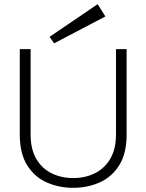

<svg xmlns="http://www.w3.org/2000/svg" viewBox="-20 -896 703 922"><path d="M332 6Q264 6 205.5 -19.5Q147 -45 111 -101.5Q75 -158 75 -250V-660H127V-251Q127 -180 154 -133.5Q181 -87 227.5 -64Q274 -41 332 -41Q389 -41 435.5 -64Q482 -87 509.5 -133.5Q537 -180 537 -251V-660H588V-250Q588 -158 552 -101.5Q516 -45 457.5 -19.5Q399 6 332 6ZM240 -688 218 -719 449 -876 486 -817Z"/></svg>

Font: Lil Grotesk Light
Style: Regular
Weight: 300
Designer: Bastien Sozeau
Foundry: NBR — Bastien Sozeau
Version: Version 3.003; ttfautohint (v1.8.4.7-5d5b);gftools[0.9.33]